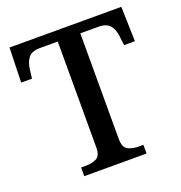

<svg xmlns="http://www.w3.org/2000/svg" viewBox="-129 -825 882 936"><g transform="rotate(-20 312.0 -357.0)"><path d="M150 0V-45H174Q206 -45 229.5 -56.5Q253 -68 253 -112V-661H161Q117 -661 100 -638Q83 -615 79 -582L73 -534H17L22 -714H602L607 -534H551L545 -582Q542 -615 524.5 -638Q507 -661 462 -661H370V-115Q370 -69 393 -57Q416 -45 449 -45H473V0Z"/></g></svg>

Font: Noto Serif Sinhala Medium
Style: Regular
Weight: 500
Designer: Jelle Bosma - Monotype Design Team
Foundry: Monotype Imaging Inc.
Version: Version 2.007; ttfautohint (v1.8.4.7-5d5b)